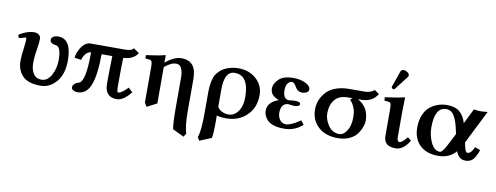

<svg xmlns="http://www.w3.org/2000/svg" viewBox="-72 -1068 4394 1701"><g transform="rotate(10 2125.5 -217.5)"><path d="M499 -250Q499 -126 439.5 -56.9Q379.9 12.2 297.9 12.2Q185.1 12.2 135.5 -40.3Q85.9 -92.8 85.9 -174.8Q85.9 -224.6 96.2 -291Q103 -349.1 103 -360.8Q103 -385.7 99.1 -386.2L36.1 -370.1L26.9 -397Q44.9 -413.1 86.4 -429Q127.9 -444.8 161.1 -444.8Q189 -444.8 205.6 -431.4Q222.2 -418 222.2 -394Q222.2 -363.3 211.9 -296.9Q199.7 -229 200.2 -171.9Q200.2 -116.7 224.6 -79.3Q249 -42 297.9 -42Q351.1 -42 384.5 -102.5Q418 -163.1 418 -237.8Q418 -354 376 -363.8Q316.9 -370.6 316.9 -404.8Q316.9 -420.9 333.5 -432.9Q350.1 -444.8 378.9 -444.8Q499 -444.8 499 -250Z M979 -433.1H671.9Q626 -433.1 592.8 -385.5Q559.6 -337.9 552.7 -285.2L612.8 -275.9Q638.7 -354 689 -356.9Q689 -89.8 627.9 -73.2Q602.1 -67.4 588.9 -51.8Q575.7 -36.1 575.7 -25.9Q575.7 -5.9 593.3 3.2Q610.8 12.2 629.9 12.2Q711.9 12.2 747.3 -79.3Q782.7 -170.9 783.7 -356.9H879.9Q876 -206.1 876 -108.9Q876 12.2 982.9 12.2Q1044.9 12.2 1109.9 -71.8L1071.8 -106.9Q1015.6 -47.9 985.8 -47.9Q974.6 -47.9 974.6 -108.9Q974.6 -321.8 978 -357.9Q1070.8 -362.8 1106.9 -423.8L1055.7 -459Q1043.9 -433.1 979 -433.1Z M1345.7 -380.9Q1422.9 -444.8 1487.8 -444.8Q1622.6 -444.8 1622.6 -284.2V0Q1622.6 146 1644.5 205.1L1625.5 236.8L1522.9 188Q1513.2 142.1 1512.7 0V-276.9Q1512.7 -326.7 1497.8 -357.9Q1482.9 -389.2 1451.7 -389.2Q1423.8 -389.2 1401.4 -377.7Q1378.9 -366.2 1345.7 -340.8V-13.2L1256.8 33.2L1235.8 -1V-320.8Q1235.8 -356 1230.2 -368.9Q1224.6 -381.8 1213.9 -382.8L1172.9 -387.2L1170.9 -417Q1293 -433.1 1338.9 -446.8Q1345.7 -446.8 1345.7 -443.8L1343.8 -380.9Z M2103 -200.2Q2103 -399.4 1974.1 -398.9Q1882.3 -398.9 1882.3 -231.9V-79.1Q1894.5 -53.2 1922.9 -39.6Q1951.2 -25.9 1982.4 -25.9Q2034.2 -25.9 2068.6 -74.5Q2103 -123 2103 -200.2ZM1874 204.1 1768.1 248 1750.5 217.8Q1772.5 160.6 1772.5 2.9V-186Q1772.5 -248 1783 -291Q1793.5 -334 1804.4 -350.1Q1815.4 -366.2 1834.5 -386.2Q1864.3 -415 1909.7 -429.9Q1955.1 -444.8 1999 -444.8Q2097.2 -444.8 2161.1 -387Q2225.1 -329.1 2225.1 -242.2Q2225.1 -128.4 2152.1 -58.6Q2079.1 11.2 1968.3 11.2Q1919.4 11.2 1882.3 1Q1882.3 5.9 1882.8 17.8Q1883.3 29.8 1883.3 36.1V86.9Q1882.8 168.9 1874 204.1Z M2423.8 -121.1Q2423.8 -82 2444.3 -55.4Q2464.8 -28.8 2498 -28.8Q2543 -28.8 2627.9 -86.9L2654.8 -51.8Q2586.9 12.2 2487.8 12.2Q2432.6 12.2 2394.3 -0.5Q2356 -13.2 2336.9 -34.2Q2317.9 -55.2 2309.8 -75.7Q2301.8 -96.2 2301.8 -118.2Q2301.8 -193.4 2399.9 -229Q2358.9 -245.1 2340.3 -266.6Q2321.8 -288.1 2321.8 -321.8Q2321.8 -363.8 2363.8 -404.3Q2405.8 -444.8 2494.6 -444.8Q2559.6 -444.8 2604.7 -421.9Q2649.9 -398.9 2649.9 -370.1Q2649.9 -349.1 2631.3 -339.6Q2612.8 -330.1 2592.8 -330.1Q2551.8 -330.1 2532.7 -363.8Q2508.8 -407.7 2488.8 -408.2Q2467.8 -408.2 2451.2 -387.7Q2434.6 -367.2 2434.6 -325.2Q2434.6 -243.2 2490.7 -243.2Q2493.7 -244.1 2499 -244.1Q2524.9 -248 2542 -248Q2591.8 -248 2591.8 -227.1Q2591.8 -202.1 2541 -202.1Q2538.1 -202.1 2527.3 -203.6Q2516.6 -205.1 2513.7 -205.1Q2497.6 -208 2489.7 -208Q2459 -208 2441.4 -185.1Q2423.8 -162.1 2423.8 -121.1Z M2978.5 -25.9Q3018.6 -25.9 3047.4 -73Q3076.2 -120.1 3076.2 -187Q3076.2 -216.8 3073.7 -237.3Q3071.3 -257.8 3058.3 -287.8Q3045.4 -317.9 3021.5 -342.8Q3040.5 -356.9 3039.6 -358.9H2999.5Q2920.4 -358.9 2881.8 -311.5Q2843.3 -264.2 2843.3 -189Q2843.3 -132.8 2880.4 -79.3Q2917.5 -25.9 2978.5 -25.9ZM2800.3 -369.1Q2870.1 -435.1 3004.4 -435.1H3134.3Q3188.5 -435.1 3223.1 -464.8L3264.2 -436Q3220.2 -358.9 3116.2 -358.9H3090.3Q3190.4 -300.8 3190.4 -184.1Q3190.4 -158.2 3179.9 -128.2Q3169.4 -98.1 3147 -65.2Q3124.5 -32.2 3078.9 -10Q3033.2 12.2 2972.2 12.2Q2861.3 12.2 2795.9 -47.9Q2730.5 -107.9 2730.5 -205.1Q2730.5 -297.4 2800.3 -369.1Z M3445.3 -683.1Q3461.4 -683.1 3478.8 -671.1Q3496.1 -659.2 3496.1 -645Q3496.1 -636.2 3491.2 -629.9L3397 -507.8Q3391.1 -500 3386.2 -500Q3380.4 -500 3373.3 -504.4Q3366.2 -508.8 3366.2 -514.2Q3366.2 -520 3367.2 -522.9L3417 -666Q3423.3 -683.1 3445.3 -683.1ZM3385.3 -320.8Q3385.3 -356 3380.1 -368.9Q3375 -381.8 3363.3 -382.8L3322.3 -387.2L3320.3 -417Q3454.1 -435.1 3491.2 -446.8Q3498 -446.8 3498 -443.8Q3495.1 -371.1 3495.1 -321.3V-83Q3495.1 -67.9 3501.7 -57.9Q3508.3 -47.9 3515.1 -47.9Q3540 -47.9 3584 -104L3615.2 -79.1Q3596.2 -41 3562.7 -14.4Q3529.3 12.2 3494.1 12.2Q3436 12.2 3410.6 -12Q3385.3 -36.1 3385.3 -83Z M3998.5 -206.1 3990.7 -241.2Q3973.6 -322.3 3947.8 -365.2Q3921.9 -408.2 3876 -408.2Q3772.9 -408.2 3772.9 -226.1Q3772.9 -155.3 3803 -90.6Q3833 -25.9 3884.8 -25.9Q3901.9 -25.9 3925.8 -66.4Q3949.7 -106.9 3985.8 -180.2ZM3876 -444.8Q3950.2 -444.8 3990.5 -410.9Q4030.8 -377 4049.8 -312L4116.7 -448.2Q4154.8 -442.4 4173.8 -442.1Q4192.9 -441.9 4240.7 -446.8L4088.9 -144L4090.8 -146Q4104 -59.1 4126 -59.1Q4159.2 -59.1 4185.5 -120.1L4233.9 -102.1Q4211.9 -39.1 4187.3 -13.4Q4162.6 12.2 4120.6 12.2Q4059.6 12.2 4034.7 -57.1Q3976.6 11.7 3877 12.2Q3767.1 12.2 3708.5 -46.9Q3649.9 -106 3649.9 -202.1Q3649.9 -268.1 3670.9 -317.6Q3691.9 -367.2 3725.8 -393.6Q3759.8 -419.9 3797.9 -432.4Q3835.9 -444.8 3876 -444.8Z"/></g></svg>

Font: Linux Libertine
Style: Semibold
Weight: 600
Designer: Philipp H. Poll
Foundry: Philipp H. Poll
Version: Version 5.1.2 ; ttfautohint (v0.9)